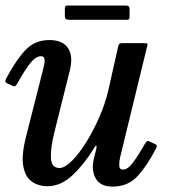

<svg xmlns="http://www.w3.org/2000/svg" viewBox="-25 -680 633 712"><path d="M-2 -389Q33.5 -456 68.8 -493.8Q104 -531.5 158 -531.5Q208 -531.5 227.8 -500.8Q247.5 -470 233 -415L177.5 -193Q162 -132 163.8 -94.5Q165.5 -57 195.5 -57Q215 -57 241.2 -83Q267.5 -109 294.2 -151.8Q321 -194.5 343.2 -245.5Q365.5 -296.5 377 -346.5L413.5 -509Q415 -515 417.8 -517.5Q420.5 -520 428 -520H509.5Q519 -520 521 -518.5Q523 -517 521 -509.5L420.5 -97Q417 -82 417.2 -66.5Q417.5 -51 431 -51Q449 -51 469 -78.2Q489 -105.5 511.5 -145Q516.5 -153.5 519.8 -156Q523 -158.5 530.5 -155L546.5 -147.5Q554.5 -144 556.2 -140.8Q558 -137.5 553 -128.5Q520.5 -65 484.8 -26.5Q449 12 392.5 12Q348 12 330.5 -17.5Q313 -47 322.5 -89L332 -128Q334.5 -139 332 -139.8Q329.5 -140.5 325.5 -133.5Q288.5 -72.5 244.8 -31Q201 10.5 151 10.5Q117 10.5 92.5 -7Q68 -24.5 61 -65.8Q54 -107 73 -179L133.5 -417.5Q135.5 -425.5 138.5 -438.2Q141.5 -451 140 -461.2Q138.5 -471.5 127 -471.5Q107 -471.5 85.8 -444Q64.5 -416.5 40.5 -372.5Q36 -365 32.5 -361.5Q29 -358 21 -362L3.5 -370Q-4.5 -374 -5.2 -377.5Q-6 -381 -2 -389ZM215.5 -622.5V-646Q215.5 -653 217.2 -656.2Q219 -659.5 225.5 -659.5H438.5Q448 -659.5 451.8 -656.8Q455.5 -654 455.5 -644V-621.5Q455.5 -613.5 454 -610Q452.5 -606.5 444.5 -606.5H233Q223.5 -606.5 219.5 -609.2Q215.5 -612 215.5 -622.5Z"/></svg>

Font: Besley* Narrow Medium
Style: Italic
Weight: 500
Width: 4
Italic angle: -13°
Designer: Owen Earl
Foundry: indestructible type*
Version: Version 3.000; ttfautohint (v1.8.3)